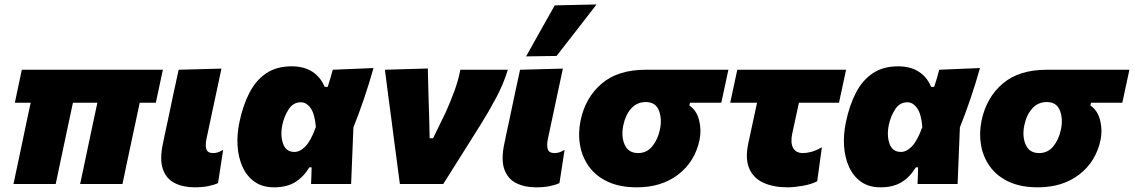

<svg xmlns="http://www.w3.org/2000/svg" viewBox="-20 -806 4967 841"><path d="M39 0Q50 -50.5 60.5 -101.2Q71 -152 84.5 -215L94.5 -263Q100 -289.5 105 -312.8Q110 -336 114.5 -356H45L75.5 -500.5H693.5L662.5 -356H592L559 -201.5Q548.5 -153 538 -102.8Q527.5 -52.5 516.5 0H331Q338 -33.5 347.8 -78.8Q357.5 -124 367.5 -172.5Q376.5 -215.5 386 -260.2Q395.5 -305 406.5 -356H299.5Q295 -334.5 290.2 -312.8Q285.5 -291 281 -269.5L267 -203.5Q255.5 -150 245.2 -100.8Q235 -51.5 224 0Z M832.5 14.5Q782.5 14.5 745.8 -3.8Q709 -22 693.8 -64Q678.5 -106 693.5 -176.5Q700 -208 704.5 -229.5Q709 -251 714.5 -275.5Q729.5 -347 740.2 -397.8Q751 -448.5 762.5 -500.5L950 -505.5Q932 -422 917 -351Q902 -280 891.5 -231L884.5 -198.5Q878.5 -170 883.8 -152.8Q889 -135.5 913.5 -135.5Q924 -135.5 933.8 -138.5Q943.5 -141.5 957.5 -149.5L935 -4Q916.5 4.5 891.2 9.5Q866 14.5 832.5 14.5Z M1181 14.5Q1129 14.5 1094.8 -10Q1060.5 -34.5 1042 -76Q1023.5 -117.5 1020.5 -168.2Q1017.5 -219 1029 -272Q1044 -344.5 1072.5 -399.5Q1101 -454.5 1146.2 -485Q1191.5 -515.5 1257.5 -515.5Q1311 -515.5 1347.5 -492.2Q1384 -469 1402 -425.5H1415.5Q1422 -445 1427.2 -463.5Q1432.5 -482 1437.5 -500.5L1616 -508Q1598 -443 1574.5 -374Q1551 -305 1528 -248Q1525.5 -186 1523 -124Q1520.5 -62 1518 0H1342.5Q1343.5 -18.5 1344 -36.8Q1344.5 -55 1345 -73H1335Q1309 -30 1272.2 -7.8Q1235.5 14.5 1181 14.5ZM1269.5 -140.5Q1294.5 -140.5 1318.2 -165.2Q1342 -190 1363.5 -249.5Q1359 -306.5 1340.8 -332.2Q1322.5 -358 1298 -358Q1264 -358 1244.2 -327Q1224.5 -296 1217 -260Q1207 -213 1219.8 -176.8Q1232.5 -140.5 1269.5 -140.5Z M1731.5 0Q1725.5 -46 1719 -95.2Q1712.5 -144.5 1706.5 -189.5L1695 -278.5Q1687.5 -333.5 1680.2 -389.8Q1673 -446 1666 -500.5L1854 -506Q1855 -455 1856.8 -390.8Q1858.5 -326.5 1860.5 -268.5L1862 -200.5H1877L1933 -315.5Q1954 -363 1970.8 -408.5Q1987.5 -454 1996.5 -500.5H2204.5Q2185.5 -438.5 2153.5 -378.2Q2121.5 -318 2087 -263Q2044.5 -195.5 2002.8 -129Q1961 -62.5 1921.5 0Z M2328 14.5Q2278 14.5 2241.2 -3.8Q2204.5 -22 2189.2 -64Q2174 -106 2189 -176.5Q2195.5 -208 2200 -229.5Q2204.5 -251 2210 -275.5Q2225 -347 2235.8 -397.8Q2246.5 -448.5 2258 -500.5L2445.5 -505.5Q2427.5 -422 2412.5 -351Q2397.5 -280 2387 -231L2380 -198.5Q2374 -170 2379.2 -152.8Q2384.5 -135.5 2409 -135.5Q2419.5 -135.5 2429.2 -138.5Q2439 -141.5 2453 -149.5L2430.5 -4Q2412 4.5 2386.8 9.5Q2361.5 14.5 2328 14.5ZM2284.5 -559Q2316 -615.5 2347.2 -671.2Q2378.5 -727 2410 -782.5L2593 -786.5Q2548 -728 2504 -671.5Q2460 -615 2418 -561Z M2769.5 14.5Q2695 14.5 2642.8 -9.8Q2590.5 -34 2560.2 -75.8Q2530 -117.5 2520.8 -169.8Q2511.5 -222 2523 -278Q2544 -378.5 2615.2 -439.5Q2686.5 -500.5 2808.5 -500.5H3170.5L3139.5 -356H3002.5L2999.5 -344Q3032 -322 3042.5 -278.2Q3053 -234.5 3044 -192Q3023.5 -97.5 2950.8 -41.5Q2878 14.5 2769.5 14.5ZM2775 -135.5Q2813 -135.5 2837.2 -165.2Q2861.5 -195 2870.5 -238Q2880.5 -285.5 2866 -322.2Q2851.5 -359 2808.5 -359Q2770.5 -359 2745.2 -331.2Q2720 -303.5 2710.5 -258.5Q2700 -209 2716.2 -172.2Q2732.5 -135.5 2775 -135.5Z M3429.5 14.5Q3368 14.5 3324 -5.5Q3280 -25.5 3261.8 -68Q3243.5 -110.5 3257.5 -177.5Q3266 -216.5 3274.5 -256.2Q3283 -296 3296 -356H3178.5L3209.5 -500.5H3686L3655 -356H3479.5Q3472 -322.5 3465 -289.2Q3458 -256 3450.5 -222.5Q3441.5 -181.5 3453.8 -158.5Q3466 -135.5 3497.5 -135.5Q3512.5 -135.5 3532.5 -140.5Q3552.5 -145.5 3580 -161L3559.5 -12Q3533.5 1.5 3495.5 8Q3457.5 14.5 3429.5 14.5Z M3837.5 14.5Q3785.5 14.5 3751.2 -10Q3717 -34.5 3698.5 -76Q3680 -117.5 3677 -168.2Q3674 -219 3685.5 -272Q3700.5 -344.5 3729 -399.5Q3757.5 -454.5 3802.8 -485Q3848 -515.5 3914 -515.5Q3967.5 -515.5 4004 -492.2Q4040.5 -469 4058.5 -425.5H4072Q4078.5 -445 4083.8 -463.5Q4089 -482 4094 -500.5L4272.5 -508Q4254.5 -443 4231 -374Q4207.5 -305 4184.5 -248Q4182 -186 4179.5 -124Q4177 -62 4174.5 0H3999Q4000 -18.5 4000.5 -36.8Q4001 -55 4001.5 -73H3991.5Q3965.5 -30 3928.8 -7.8Q3892 14.5 3837.5 14.5ZM3926 -140.5Q3951 -140.5 3974.8 -165.2Q3998.5 -190 4020 -249.5Q4015.5 -306.5 3997.2 -332.2Q3979 -358 3954.5 -358Q3920.5 -358 3900.8 -327Q3881 -296 3873.5 -260Q3863.5 -213 3876.2 -176.8Q3889 -140.5 3926 -140.5Z M4526 14.5Q4451.5 14.5 4399.2 -9.8Q4347 -34 4316.8 -75.8Q4286.5 -117.5 4277.2 -169.8Q4268 -222 4279.5 -278Q4300.5 -378.5 4371.8 -439.5Q4443 -500.5 4565 -500.5H4927L4896 -356H4759L4756 -344Q4788.5 -322 4799 -278.2Q4809.5 -234.5 4800.5 -192Q4780 -97.5 4707.2 -41.5Q4634.5 14.5 4526 14.5ZM4531.5 -135.5Q4569.5 -135.5 4593.8 -165.2Q4618 -195 4627 -238Q4637 -285.5 4622.5 -322.2Q4608 -359 4565 -359Q4527 -359 4501.8 -331.2Q4476.5 -303.5 4467 -258.5Q4456.5 -209 4472.8 -172.2Q4489 -135.5 4531.5 -135.5Z"/></svg>

Font: Commissioner ExtraBold
Style: Italic
Weight: 800
Italic angle: -12°
Designer: Kostas Bartsokas
Foundry: Kostas Bartsokas
Version: Version 1.000; ttfautohint (v1.8.3)